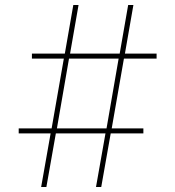

<svg xmlns="http://www.w3.org/2000/svg" viewBox="-20 -750 703 770"><path d="M145 0 183 -215H55V-235H187L236 -515H108V-535H240L274 -730H295L261 -535H460L494 -730H515L481 -535H608V-515H477L428 -235H555V-215H424L386 0H365L403 -215H204L166 0ZM206 -222 195 -235H420L405 -222L458 -528L469 -515H244L259 -528Z"/></svg>

Font: M PLUS 2 Thin Thin
Style: Regular
Weight: 250
Version: Version 1.001